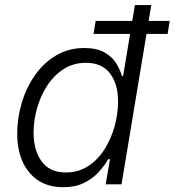

<svg xmlns="http://www.w3.org/2000/svg" viewBox="-20 -748 708 779"><path d="M236.3 11.7Q149.4 11.7 99.6 -47.4Q49.8 -106.4 49.8 -205.6Q49.8 -268.6 68.1 -330.3Q86.4 -392.1 121.6 -442.4Q156.7 -492.7 207.3 -522.9Q257.8 -553.2 321.8 -553.2Q372.6 -553.2 403.8 -535.4Q435.1 -517.6 451.4 -491.2Q467.8 -464.8 474.6 -439.5H479.5L527.3 -727.5H593.8L473.1 0H408.7L426.3 -102.1H418.9Q403.8 -75.2 379.6 -49.1Q355.5 -22.9 320.1 -5.6Q284.7 11.7 236.3 11.7ZM246.6 -48.3Q298.3 -48.3 337.9 -74.2Q377.4 -100.1 404.3 -142.8Q431.2 -185.5 445.1 -236.3Q459 -287.1 459 -336.4Q459 -407.2 426.3 -450.2Q393.6 -493.2 328.6 -493.2Q277.8 -493.2 238.3 -467.8Q198.7 -442.4 171.6 -400.6Q144.5 -358.9 130.4 -308.8Q116.2 -258.8 116.2 -209Q116.2 -138.7 148.7 -93.5Q181.2 -48.3 246.6 -48.3ZM359.4 -610.4 368.2 -663.1H668.5L660.2 -610.4Z"/></svg>

Font: Inter Light
Style: Italic
Weight: 300
Italic angle: -9.3988°
Designer: Rasmus Andersson
Foundry: rsms
Version: Version 4.001;git-66647c0bb